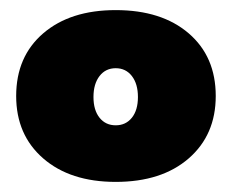

<svg xmlns="http://www.w3.org/2000/svg" viewBox="-20 -813 459 380"><path d="M407 -623Q407 -546 353.5 -499.5Q300 -453 209 -453Q119 -453 65.5 -499.5Q12 -546 12 -623Q12 -701 65.5 -747Q119 -793 209 -793Q300 -793 353.5 -747Q407 -701 407 -623ZM165 -621Q165 -595 177 -580Q189 -565 209 -565Q229 -565 241 -580Q253 -595 253 -621Q253 -647 241 -662.5Q229 -678 209 -678Q189 -678 177 -662.5Q165 -647 165 -621Z"/></svg>

Font: Gontserrat Black
Style: Regular
Weight: 900
Designer: Julieta Ulanovsky
Foundry: Julieta Ulanovsky
Version: Version 6.001